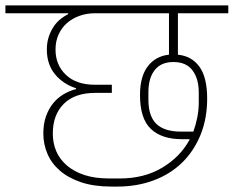

<svg xmlns="http://www.w3.org/2000/svg" viewBox="-40 -718 863 709"><path d="M372 -29Q307 -29 259.5 -45Q212 -61 181 -88Q150 -115 135 -150.5Q120 -186 120 -225Q120 -261 130 -289Q140 -317 156.5 -337Q173 -357 195 -370Q217 -383 241 -389V-392Q192 -408 162.5 -444.5Q133 -481 133 -535Q133 -562 140.5 -583.5Q148 -605 159 -621Q170 -637 184 -648Q198 -659 212 -666V-669H-20V-698H803V-669H617V-516Q668 -511 696.5 -471.5Q725 -432 725 -354Q725 -280 700.5 -220Q676 -160 632.5 -117.5Q589 -75 527.5 -52Q466 -29 393 -29ZM403 -59Q492 -59 558.5 -98.5Q625 -138 660 -202V-204H632Q557 -204 517 -242Q477 -280 477 -367Q477 -436 506 -473.5Q535 -511 584 -516V-669H310Q280 -669 253.5 -659.5Q227 -650 207.5 -633Q188 -616 176.5 -591Q165 -566 165 -535Q165 -478 203.5 -441.5Q242 -405 311 -405H373V-375H312Q236 -375 195.5 -334.5Q155 -294 155 -225Q155 -189 168 -159Q181 -129 207.5 -106.5Q234 -84 272.5 -71.5Q311 -59 362 -59ZM674 -232Q683 -257 688.5 -284.5Q694 -312 694 -341V-376Q694 -427 671 -458Q648 -489 600 -489Q555 -489 531.5 -459.5Q508 -430 508 -377V-350Q508 -289 537.5 -260.5Q567 -232 628 -232Z"/></svg>

Font: IBM Plex Sans Devanagari ExtraLight
Style: Regular
Weight: 200
Designer: Mike Abbink, Paul van der Laan, Pieter van Rosmalen, Erin McLaughlin
Foundry: Bold Monday
Version: Version 1.1